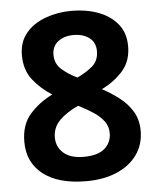

<svg xmlns="http://www.w3.org/2000/svg" viewBox="-53 -768 677 823"><g transform="rotate(-5 286.0 -356.5)"><path d="M286 -723Q348 -723 399.5 -704Q451 -685 482.5 -647Q514 -609 514 -551Q514 -487 477.5 -445.5Q441 -404 386 -377Q424 -357 458.5 -330.5Q493 -304 514.5 -268.5Q536 -233 536 -185Q536 -126 504.5 -82Q473 -38 416.5 -14Q360 10 286 10Q166 10 100.5 -41Q35 -92 35 -181Q35 -255 75 -300Q115 -345 172 -373Q124 -403 90.5 -445.5Q57 -488 57 -552Q57 -609 89 -647Q121 -685 173.5 -704Q226 -723 286 -723ZM285 -619Q245 -619 218.5 -599Q192 -579 192 -542Q192 -503 220 -478.5Q248 -454 286 -436Q323 -453 351 -476.5Q379 -500 379 -542Q379 -579 352.5 -599Q326 -619 285 -619ZM167 -188Q167 -148 196.5 -121.5Q226 -95 284 -95Q344 -95 373.5 -120.5Q403 -146 403 -187Q403 -216 386.5 -238Q370 -260 344.5 -277Q319 -294 292 -308L278 -315Q229 -293 198 -262.5Q167 -232 167 -188Z"/></g></svg>

Font: Noto Sans Sinhala
Style: Bold
Weight: 700
Designer: Jelle Bosma - Monotype Design Team
Foundry: Monotype Imaging Inc.
Version: Version 2.006; ttfautohint (v1.8.4.7-5d5b)